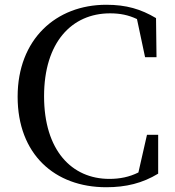

<svg xmlns="http://www.w3.org/2000/svg" viewBox="-20 -769 734 806"><path d="M426 17C509 17 578 0 644 -40V-203H597L561 -45C523 -26 483 -18 439 -18C281 -18 165 -138 165 -365C165 -591 281 -713 442 -713C484 -713 519 -706 555 -689L589 -529H637L635 -693C571 -731 510 -749 426 -749C215 -749 54 -604 54 -363C54 -122 209 17 426 17Z"/></svg>

Font: Noto Serif TC Medium
Style: Regular
Weight: 500
Designer: Ryoko NISHIZUKA 西塚涼子 (kana & ideographs); Frank Grießhammer (Latin, Greek & Cyrillic); Wenlong ZHANG 张文龙 (bopomofo); San
Foundry: Adobe
Version: Version 2.001;hotconv 1.1.0;makeotfexe 2.6.0